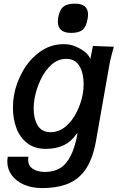

<svg xmlns="http://www.w3.org/2000/svg" viewBox="-20 -796 640 1024"><path d="M19 65.5Q19 54 21.5 40H131.5Q130 48.5 130 55Q130 88 155.2 104.5Q180.5 121 220 121Q266.5 121 300 101Q333.5 81 356.8 35.5Q380 -10 394 -86.5L385.5 -78.5Q334 -2 224 -2Q165 -2 125.5 -32.5Q86 -63 67.5 -112.8Q49 -162.5 49 -221.5Q49 -257.5 54.5 -287Q66 -353.5 101.5 -416.5Q137 -479.5 193.5 -520Q250 -560.5 320 -560.5Q354.5 -560.5 382.8 -548.2Q411 -536 430.5 -521Q442.5 -512.5 451.2 -500.5Q460 -488.5 462 -481.5L475.5 -551L587 -546.5Q580.5 -523.5 574 -498.5Q567.5 -473.5 564 -453.5L492 -45Q476 46.5 440.2 101.8Q404.5 157 346.8 182Q289 207 203.5 207Q150 207 108 188.8Q66 170.5 42.5 138.2Q19 106 19 65.5ZM421.5 -294.5Q426 -321 426 -348.5Q426 -406 403.5 -444Q381 -482 333.5 -482Q288.5 -482 253.2 -449.8Q218 -417.5 195.8 -369.2Q173.5 -321 164.5 -272Q159.5 -243 159.5 -217.5Q159.5 -163 181 -127Q202.5 -91 250 -91Q294 -91 330 -121.2Q366 -151.5 389.2 -198.5Q412.5 -245.5 421.5 -294.5ZM288.5 -681Q288.5 -692.5 290.5 -703Q298 -744 318 -760.2Q338 -776.5 379.5 -776.5Q449.5 -776.5 449.5 -718.5Q449.5 -708.5 447 -694.5Q440 -653.5 420.5 -637Q401 -620.5 359 -620.5Q324 -620.5 306.2 -635.8Q288.5 -651 288.5 -681Z"/></svg>

Font: JuliaMono SemiBold
Style: Italic
Weight: 600
Italic angle: -9°
Monospace: yes
Designer: cormullion
Foundry: corm
Version: Version 0.056; ttfautohint (v1.8.4)